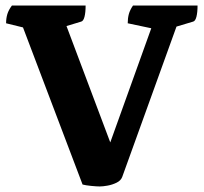

<svg xmlns="http://www.w3.org/2000/svg" viewBox="-20 -661 735 693"><path d="M340 12Q329 12 309 10Q289 8 278 5L63 -562L2 -577Q2 -595 6.5 -610Q11 -625 23 -641H289Q289 -616 285 -600.5Q281 -585 273 -583L220 -567L378 -147L526 -559L441 -577Q441 -595 445 -610Q449 -625 460 -641H693Q693 -616 689 -600.5Q685 -585 677 -583L617 -565L421 -22Q416 -9 400.5 -1.5Q385 6 368 9Q351 12 340 12Z"/></svg>

Font: Petrona ExtraBold
Style: Regular
Weight: 800
Designer: Ringo R. Seeber
Foundry: Ringo R. Seeber
Version: Version 2.001; ttfautohint (v1.8.3)